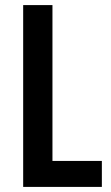

<svg xmlns="http://www.w3.org/2000/svg" viewBox="-20 -734 436 754"><path d="M71 0H380V-102H186V-714H71Z"/></svg>

Font: Noto Sans Sinhala UI ExtraCondensed SemiBold
Style: Regular
Weight: 600
Width: 2
Designer: Jelle Bosma - Monotype Design Team
Foundry: Monotype Imaging Inc.
Version: Version 2.006